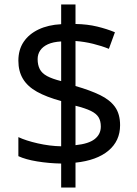

<svg xmlns="http://www.w3.org/2000/svg" viewBox="-20 -779 612 857"><path d="M253 -49Q198 -50 146 -58.5Q94 -67 62 -82V-167Q96 -151 149 -139Q202 -127 253 -126V-328Q187 -346 145 -369.5Q103 -393 82.5 -427Q62 -461 62 -508Q62 -557 85.5 -592Q109 -627 152 -647.5Q195 -668 253 -671V-759H317V-672Q370 -671 413.5 -660.5Q457 -650 493 -635L466 -561Q434 -574 395.5 -583.5Q357 -593 317 -596V-395Q383 -376 427 -354.5Q471 -333 493.5 -301.5Q516 -270 516 -220Q516 -150 464 -106.5Q412 -63 317 -53V58H253ZM317 -131Q376 -137 403 -158.5Q430 -180 430 -214Q430 -239 420 -255.5Q410 -272 385.5 -284Q361 -296 317 -307ZM253 -594Q217 -592 194 -581.5Q171 -571 159.5 -554Q148 -537 148 -515Q148 -489 157.5 -470.5Q167 -452 190 -439.5Q213 -427 253 -417Z"/></svg>

Font: ukorean05
Style: Book
Weight: 400
Designer: Jelle Bosma - Monotype Design Team
Foundry: Monotype Imaging Inc.
Version: Version 2.003